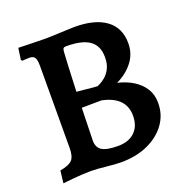

<svg xmlns="http://www.w3.org/2000/svg" viewBox="-119 -757 857 878"><g transform="rotate(-20 309.5 -317.5)"><path d="M179 0Q159 0 135 1.5Q111 3 90.5 5Q70 7 56.5 8.5Q43 10 43 10L50 -50Q95 -58 110 -75Q125 -92 125 -132L126 -531Q126 -560 119 -571.5Q112 -583 92 -583Q83 -583 70.5 -582Q58 -581 58 -581L53 -587L61 -643Q61 -643 76 -642.5Q91 -642 112.5 -641.5Q134 -641 156 -640.5Q178 -640 191 -640Q202 -640 219.5 -640.5Q237 -641 256.5 -642Q276 -643 293.5 -643.5Q311 -644 322.5 -644.5Q334 -645 334 -645Q434 -645 487.5 -605.5Q541 -566 541 -491Q541 -440 511 -401Q481 -362 431 -338Q474 -328 506.5 -307.5Q539 -287 557.5 -257.5Q576 -228 576 -188Q576 -130 543.5 -85.5Q511 -41 454.5 -15.5Q398 10 324 10Q309 10 290.5 8.5Q272 7 252.5 5Q233 3 214 1.5Q195 0 179 0ZM240 -286 236 -127Q236 -94 259 -79.5Q282 -65 337 -65Q389 -65 418.5 -93.5Q448 -122 448 -172Q448 -264 336 -287ZM242 -363Q242 -363 255 -362Q268 -361 285.5 -359Q303 -357 319 -355.5Q335 -354 342 -354Q342 -354 353.5 -359.5Q365 -365 380.5 -377.5Q396 -390 407.5 -412Q419 -434 419 -468Q419 -523 382.5 -549Q346 -575 269 -575Q259 -575 255.5 -571Q252 -567 251 -555Q249 -526 247.5 -492Q246 -458 244.5 -425Q243 -392 242 -363Z"/></g></svg>

Font: Alegreya SemiBold
Style: Regular
Weight: 600
Designer: Juan Pablo del Peral
Foundry: Huerta Tipografica
Version: Version 2.009